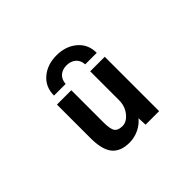

<svg xmlns="http://www.w3.org/2000/svg" viewBox="-156 -1032 1312 1312"><g transform="rotate(-45 500.0 -376.5)"><path d="M408.2 -523.4V-211.9Q408.2 -147.5 424.3 -125Q440.4 -102.5 483.4 -102.5Q523.4 -102.5 557.1 -144.5Q590.8 -186.5 590.8 -244.1V-523.4H731.4V2H600.6L597.7 -63.5Q571.3 -31.2 531.2 -10.7Q486.3 11.7 437.5 11.7Q350.6 11.7 310.1 -38.1Q269.5 -87.9 269.5 -199.2V-523.4ZM711.9 -581.1H600.6Q597.7 -623 571.3 -645Q544.9 -667 505.4 -667Q465.8 -667 439.9 -645Q414.1 -623 411.1 -581.1H298.8Q298.8 -664.1 357.4 -713.9Q416 -763.7 504.9 -763.7Q593.8 -763.7 652.8 -713.9Q711.9 -664.1 711.9 -581.1Z"/></g></svg>

Font: GenEi Gothic M Regular
Style: Bold
Weight: 700
Designer: o_tamon (Modified); [Source Han Sans]
Ryoko NISHIZUKA  (kana & ideographs); Paul D. Hunt (Latin, Greek & Cyrillic); Wenl
Version: Version 1.1a;Original Version 1.004